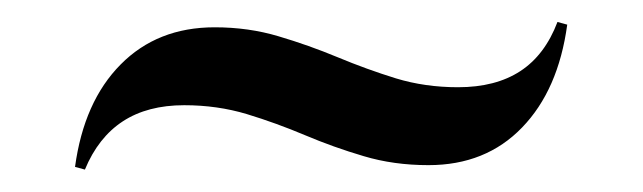

<svg xmlns="http://www.w3.org/2000/svg" viewBox="-20 -298 579 173"><path d="M366.1 -149.2Q334.7 -149.2 307.7 -157.3Q280.6 -165.3 254.8 -176.2Q229 -187.1 202.4 -195.2Q175.8 -203.2 146 -203.2Q112.9 -203.2 90.7 -188.7Q68.5 -174.2 56.5 -145.2L47.6 -147.6Q55.6 -206.5 88.7 -239.9Q121.8 -273.4 173.4 -273.4Q204 -273.4 231 -265.3Q258.1 -257.3 284.3 -246.4Q310.5 -235.5 336.7 -227.4Q362.9 -219.4 392.7 -219.4Q426.6 -219.4 448.8 -233.9Q471 -248.4 482.3 -278.2L491.1 -275.8Q483.1 -216.9 450.4 -183.1Q417.7 -149.2 366.1 -149.2Z"/></svg>

Font: Playfair 144pt SemiCondensed
Style: Bold
Weight: 700
Width: 4
Designer: Claus Eggers Sørensen
Foundry: Claus Eggers Sørensen
Version: Version 2.203